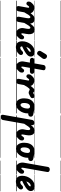

<svg xmlns="http://www.w3.org/2000/svg" viewBox="1780 -3055 1698 5308"><g transform="rotate(90 2629.0 -401.0)"><path d="M209 0Q181 0 159.2 -18.2Q137.5 -36.5 143 -68.5L189.5 -332Q190.5 -337 189.2 -341.8Q188 -346.5 185.5 -350.2Q183 -354 179.5 -356.2Q176 -358.5 172 -358.5Q161 -358.5 155.5 -354.5Q150 -350.5 147 -346.5L125.5 -316.5Q115.5 -302.5 103.2 -292Q91 -281.5 78 -281.5Q55 -281.5 36.5 -296Q18 -310.5 18 -339.5Q18 -353 22.2 -373.5Q26.5 -394 48 -418.5Q80.5 -457.5 111.8 -479Q143 -500.5 185.5 -500.5Q221 -500.5 253.8 -488Q286.5 -475.5 309.5 -452.2Q332.5 -429 338.5 -396.5Q367.5 -433.5 392.2 -458.5Q417 -483.5 442 -496.5Q467 -509.5 496 -509.5Q535.5 -509.5 563 -495.5Q590.5 -481.5 606.5 -454Q622.5 -426.5 626 -385.5Q652.5 -422.5 677.5 -450.5Q702.5 -478.5 729.5 -494Q756.5 -509.5 788 -509.5Q843 -509.5 875.2 -483.5Q907.5 -457.5 917 -405.8Q926.5 -354 912 -275.5L900 -209Q897 -191.5 896 -178.8Q895 -166 896.2 -158Q897.5 -150 900.5 -146Q903.5 -142 908 -142Q916 -142 923 -146Q930 -150 933.5 -154L954.5 -184Q964.5 -198.5 976.8 -208.8Q989 -219 1002 -219Q1025.5 -219 1043.8 -204.8Q1062 -190.5 1062 -161.5Q1062 -148 1057.8 -127.5Q1053.5 -107 1032 -82Q999.5 -43 968.5 -21.5Q937.5 0 894.5 0Q853.5 0 824.2 -18.8Q795 -37.5 777.2 -67.8Q759.5 -98 753.2 -133Q747 -168 753 -200.5L770 -297Q775.5 -327 773.2 -348.2Q771 -369.5 762.8 -380.5Q754.5 -391.5 740 -391.5Q714.5 -391.5 683 -345.2Q651.5 -299 609 -223.5L578.5 -48Q576 -33 557.2 -16.5Q538.5 0 499.5 0Q465 0 448.8 -22.2Q432.5 -44.5 437 -70L476.5 -297Q482 -327 480 -348.2Q478 -369.5 469.5 -380.5Q461 -391.5 446.5 -391.5Q421.5 -391.5 390 -345Q358.5 -298.5 315.5 -222.5L286.5 -58.5Q281.5 -30 257.5 -15Q233.5 0 209 0ZM209 0Q181 0 159.2 -18.2Q137.5 -36.5 143 -68.5L189.5 -332Q190.5 -337 189.2 -341.8Q188 -346.5 185.5 -350.2Q183 -354 179.5 -356.2Q176 -358.5 172 -358.5Q161 -358.5 155.5 -354.5Q150 -350.5 147 -346.5L125.5 -316.5Q115.5 -302.5 103.2 -292Q91 -281.5 78 -281.5Q55 -281.5 36.5 -296Q18 -310.5 18 -339.5Q18 -353 22.2 -373.5Q26.5 -394 48 -418.5Q80.5 -457.5 111.8 -479Q143 -500.5 185.5 -500.5Q221 -500.5 253.8 -488Q286.5 -475.5 309.5 -452.2Q332.5 -429 338.5 -396.5Q367.5 -433.5 392.2 -458.5Q417 -483.5 442 -496.5Q467 -509.5 496 -509.5Q535.5 -509.5 563 -495.5Q590.5 -481.5 606.5 -454Q622.5 -426.5 626 -385.5Q652.5 -422.5 677.5 -450.5Q702.5 -478.5 729.5 -494Q756.5 -509.5 788 -509.5Q843 -509.5 875.2 -483.5Q907.5 -457.5 917 -405.8Q926.5 -354 912 -275.5L900 -209Q897 -191.5 896 -178.8Q895 -166 896.2 -158Q897.5 -150 900.5 -146Q903.5 -142 908 -142Q916 -142 923 -146Q930 -150 933.5 -154L954.5 -184Q964.5 -198.5 976.8 -208.8Q989 -219 1002 -219Q1025.5 -219 1043.8 -204.8Q1062 -190.5 1062 -161.5Q1062 -148 1057.8 -127.5Q1053.5 -107 1032 -82Q999.5 -43 968.5 -21.5Q937.5 0 894.5 0Q853.5 0 824.2 -18.8Q795 -37.5 777.2 -67.8Q759.5 -98 753.2 -133Q747 -168 753 -200.5L770 -297Q775.5 -327 773.2 -348.2Q771 -369.5 762.8 -380.5Q754.5 -391.5 740 -391.5Q714.5 -391.5 683 -345.2Q651.5 -299 609 -223.5L578.5 -48Q576 -33 557.2 -16.5Q538.5 0 499.5 0Q465 0 448.8 -22.2Q432.5 -44.5 437 -70L476.5 -297Q482 -327 480 -348.2Q478 -369.5 469.5 -380.5Q461 -391.5 446.5 -391.5Q421.5 -391.5 390 -345Q358.5 -298.5 315.5 -222.5L286.5 -58.5Q281.5 -30 257.5 -15Q233.5 0 209 0ZM-5 420.5H1085V428.5H-5ZM-5 -16H1085V0H-5ZM-5 -505.5H1085V-497.5H-5ZM-5 -1230H1085V-1222H-5Z M1279.5 9Q1198.5 9 1157.5 -36Q1116.5 -81 1116.5 -167.5Q1116.5 -235.5 1139.8 -297Q1163 -358.5 1203 -406.5Q1243 -454.5 1294.2 -482Q1345.5 -509.5 1401 -509.5Q1470 -509.5 1504.2 -481.8Q1538.5 -454 1538.5 -400.5Q1538.5 -378 1529.2 -356.5Q1520 -335 1501.2 -314.2Q1482.5 -293.5 1454.5 -272.8Q1426.5 -252 1389 -231Q1366 -217.5 1331.5 -199.8Q1297 -182 1257 -163Q1257.5 -154.5 1258.8 -147.8Q1260 -141 1262 -135.5Q1266 -125.5 1273.2 -119Q1280.5 -112.5 1290.5 -112.5Q1313.5 -112.5 1336.2 -123Q1359 -133.5 1376 -154.5Q1398.5 -180.5 1424.8 -188Q1451 -195.5 1472.5 -179.5Q1483 -172 1490 -157Q1497 -142 1494.8 -122.2Q1492.5 -102.5 1473.5 -79.5Q1439 -38.5 1387.5 -14.8Q1336 9 1279.5 9ZM1272.5 -279.5Q1286.5 -287 1300 -294.8Q1313.5 -302.5 1327.5 -310.5Q1355 -326.5 1373 -340Q1391 -353.5 1400.2 -364.8Q1409.5 -376 1409.5 -385Q1409.5 -391.5 1406.8 -396.5Q1404 -401.5 1397.5 -401.5Q1369.5 -401.5 1345.5 -386.2Q1321.5 -371 1303 -343.5Q1284.5 -316 1272.5 -279.5ZM1279.5 9Q1198.5 9 1157.5 -36Q1116.5 -81 1116.5 -167.5Q1116.5 -235.5 1139.8 -297Q1163 -358.5 1203 -406.5Q1243 -454.5 1294.2 -482Q1345.5 -509.5 1401 -509.5Q1470 -509.5 1504.2 -481.8Q1538.5 -454 1538.5 -400.5Q1538.5 -378 1529.2 -356.5Q1520 -335 1501.2 -314.2Q1482.5 -293.5 1454.5 -272.8Q1426.5 -252 1389 -231Q1366 -217.5 1331.5 -199.8Q1297 -182 1257 -163Q1257.5 -154.5 1258.8 -147.8Q1260 -141 1262 -135.5Q1266 -125.5 1273.2 -119Q1280.5 -112.5 1290.5 -112.5Q1313.5 -112.5 1336.2 -123Q1359 -133.5 1376 -154.5Q1398.5 -180.5 1424.8 -188Q1451 -195.5 1472.5 -179.5Q1483 -172 1490 -157Q1497 -142 1494.8 -122.2Q1492.5 -102.5 1473.5 -79.5Q1439 -38.5 1387.5 -14.8Q1336 9 1279.5 9ZM1272.5 -279.5Q1286.5 -287 1300 -294.8Q1313.5 -302.5 1327.5 -310.5Q1355 -326.5 1373 -340Q1391 -353.5 1400.2 -364.8Q1409.5 -376 1409.5 -385Q1409.5 -391.5 1406.8 -396.5Q1404 -401.5 1397.5 -401.5Q1369.5 -401.5 1345.5 -386.2Q1321.5 -371 1303 -343.5Q1284.5 -316 1272.5 -279.5ZM1413.5 -588.5Q1390.5 -602.5 1382.2 -628.8Q1374 -655 1390.5 -682.5L1467.5 -810Q1491.5 -850 1524.2 -851.8Q1557 -853.5 1580 -832Q1603.5 -811 1605.8 -781Q1608 -751 1589.5 -726.5L1497 -604Q1478.5 -579.5 1456.8 -577.5Q1435 -575.5 1413.5 -588.5ZM1097 420.5H1545V428.5H1097ZM1097 -16H1545V0H1097ZM1097 -505.5H1545V-497.5H1097ZM1097 -1230H1545V-1222H1097Z M1814.5 0Q1773.5 0 1744.5 -19Q1715.5 -38 1698.2 -68.2Q1681 -98.5 1675.2 -133.8Q1669.5 -169 1675 -201.5L1706 -379H1644.5Q1610.5 -379 1592.2 -396Q1574 -413 1574 -439Q1574 -465.5 1592.2 -483Q1610.5 -500.5 1644.5 -500.5H1727.5L1773 -760.5Q1777 -784.5 1798.5 -798.2Q1820 -812 1843 -812Q1862.5 -812 1880.8 -806Q1899 -800 1909.2 -786Q1919.5 -772 1915 -747L1871.5 -500.5H1945Q1979.5 -500.5 1998 -483Q2016.5 -465.5 2016.5 -439Q2016.5 -413 1998 -396Q1979.5 -379 1945 -379H1850.5L1819.5 -201.5Q1816.5 -186 1816 -174.8Q1815.5 -163.5 1816.8 -156.2Q1818 -149 1820.8 -145.5Q1823.5 -142 1828 -142Q1836.5 -142 1843.5 -146Q1850.5 -150 1853.5 -154L1875 -184Q1885 -198.5 1897.2 -208.8Q1909.5 -219 1922 -219Q1945.5 -219 1963.8 -204.8Q1982 -190.5 1982 -161.5Q1982 -148 1978 -127.5Q1974 -107 1952 -82Q1919.5 -43 1888.5 -21.5Q1857.5 0 1814.5 0ZM1814.5 0Q1773.5 0 1744.5 -19Q1715.5 -38 1698.2 -68.2Q1681 -98.5 1675.2 -133.8Q1669.5 -169 1675 -201.5L1706 -379H1644.5Q1610.5 -379 1592.2 -396Q1574 -413 1574 -439Q1574 -465.5 1592.2 -483Q1610.5 -500.5 1644.5 -500.5H1727.5L1773 -760.5Q1777 -784.5 1798.5 -798.2Q1820 -812 1843 -812Q1862.5 -812 1880.8 -806Q1899 -800 1909.2 -786Q1919.5 -772 1915 -747L1871.5 -500.5H1945Q1979.5 -500.5 1998 -483Q2016.5 -465.5 2016.5 -439Q2016.5 -413 1998 -396Q1979.5 -379 1945 -379H1850.5L1819.5 -201.5Q1816.5 -186 1816 -174.8Q1815.5 -163.5 1816.8 -156.2Q1818 -149 1820.8 -145.5Q1823.5 -142 1828 -142Q1836.5 -142 1843.5 -146Q1850.5 -150 1853.5 -154L1875 -184Q1885 -198.5 1897.2 -208.8Q1909.5 -219 1922 -219Q1945.5 -219 1963.8 -204.8Q1982 -190.5 1982 -161.5Q1982 -148 1978 -127.5Q1974 -107 1952 -82Q1919.5 -43 1888.5 -21.5Q1857.5 0 1814.5 0ZM1574.5 420.5H2005V428.5H1574.5ZM1574.5 -16H2005V0H1574.5ZM1574.5 -505.5H2005V-497.5H1574.5ZM1574.5 -1230H2005V-1222H1574.5Z M2220.5 0Q2192.5 0 2170.8 -18.2Q2149 -36.5 2154.5 -68.5L2201 -332Q2202 -337 2200.8 -341.8Q2199.5 -346.5 2197 -350.2Q2194.5 -354 2191 -356.2Q2187.5 -358.5 2183.5 -358.5Q2172.5 -358.5 2167 -354.5Q2161.5 -350.5 2158.5 -346.5L2137 -316.5Q2127 -302.5 2114.8 -292Q2102.5 -281.5 2089.5 -281.5Q2066.5 -281.5 2048 -296Q2029.5 -310.5 2029.5 -339.5Q2029.5 -353 2033.8 -373.5Q2038 -394 2059.5 -418.5Q2092 -457.5 2123.2 -479Q2154.5 -500.5 2197 -500.5Q2232.5 -500.5 2265.2 -487.8Q2298 -475 2321 -451.8Q2344 -428.5 2350 -396Q2388 -449.5 2418 -478Q2448 -506.5 2471 -506.5Q2494.5 -506.5 2504.5 -498Q2514.5 -489.5 2521 -480.8Q2527.5 -472 2540.5 -472Q2555 -472 2569.8 -481.5Q2584.5 -491 2592.5 -496Q2606.5 -505.5 2629.2 -506Q2652 -506.5 2670.2 -493.5Q2688.5 -480.5 2688.5 -450Q2688.5 -428.5 2678.2 -415.2Q2668 -402 2654 -394Q2640 -386 2628.5 -380Q2608.5 -369.5 2581.5 -356.8Q2554.5 -344 2537 -344Q2516.5 -344 2500.5 -351.2Q2484.5 -358.5 2471.2 -365.8Q2458 -373 2446 -373Q2437.5 -373 2421 -357.5Q2404.5 -342 2380.5 -307.2Q2356.5 -272.5 2325.5 -215L2298 -58.5Q2293 -30 2269 -15Q2245 0 2220.5 0ZM2220.5 0Q2192.5 0 2170.8 -18.2Q2149 -36.5 2154.5 -68.5L2201 -332Q2202 -337 2200.8 -341.8Q2199.5 -346.5 2197 -350.2Q2194.5 -354 2191 -356.2Q2187.5 -358.5 2183.5 -358.5Q2172.5 -358.5 2167 -354.5Q2161.5 -350.5 2158.5 -346.5L2137 -316.5Q2127 -302.5 2114.8 -292Q2102.5 -281.5 2089.5 -281.5Q2066.5 -281.5 2048 -296Q2029.5 -310.5 2029.5 -339.5Q2029.5 -353 2033.8 -373.5Q2038 -394 2059.5 -418.5Q2092 -457.5 2123.2 -479Q2154.5 -500.5 2197 -500.5Q2232.5 -500.5 2265.2 -487.8Q2298 -475 2321 -451.8Q2344 -428.5 2350 -396Q2388 -449.5 2418 -478Q2448 -506.5 2471 -506.5Q2494.5 -506.5 2504.5 -498Q2514.5 -489.5 2521 -480.8Q2527.5 -472 2540.5 -472Q2555 -472 2569.8 -481.5Q2584.5 -491 2592.5 -496Q2606.5 -505.5 2629.2 -506Q2652 -506.5 2670.2 -493.5Q2688.5 -480.5 2688.5 -450Q2688.5 -428.5 2678.2 -415.2Q2668 -402 2654 -394Q2640 -386 2628.5 -380Q2608.5 -369.5 2581.5 -356.8Q2554.5 -344 2537 -344Q2516.5 -344 2500.5 -351.2Q2484.5 -358.5 2471.2 -365.8Q2458 -373 2446 -373Q2437.5 -373 2421 -357.5Q2404.5 -342 2380.5 -307.2Q2356.5 -272.5 2325.5 -215L2298 -58.5Q2293 -30 2269 -15Q2245 0 2220.5 0ZM2006.5 420.5H2659.5V428.5H2006.5ZM2006.5 -16H2659.5V0H2006.5ZM2006.5 -505.5H2659.5V-497.5H2006.5ZM2006.5 -1230H2659.5V-1222H2006.5Z M2862 6Q2783.5 6 2738.5 -54.5Q2693.5 -115 2693.5 -218Q2693.5 -308 2722 -372.8Q2750.5 -437.5 2803.2 -472Q2856 -506.5 2928 -506.5Q2941.5 -506.5 2960 -504Q2978.5 -501.5 2995.8 -498.2Q3013 -495 3021 -493.5Q3024 -493 3031.5 -491.8Q3039 -490.5 3062.8 -486.2Q3086.5 -482 3137.5 -472Q3169 -465.5 3185 -446.8Q3201 -428 3201 -404.5Q3201 -367.5 3176.5 -349Q3152 -330.5 3115 -332.5L3109 -333Q3109.5 -329.5 3109.5 -325.5Q3109.5 -321.5 3109.5 -317.5Q3109.5 -253.5 3089.2 -195.2Q3069 -137 3034.2 -91.8Q2999.5 -46.5 2955 -20.2Q2910.5 6 2862 6ZM2822 -214Q2822 -170 2836.2 -144.5Q2850.5 -119 2874.5 -119Q2901.5 -119 2924.5 -147Q2947.5 -175 2961.8 -220.5Q2976 -266 2976 -318.5Q2976 -351 2960.2 -366.8Q2944.5 -382.5 2918 -382.5Q2889 -382.5 2867.2 -362.8Q2845.5 -343 2833.8 -305.2Q2822 -267.5 2822 -214ZM2862 6Q2783.5 6 2738.5 -54.5Q2693.5 -115 2693.5 -218Q2693.5 -308 2722 -372.8Q2750.5 -437.5 2803.2 -472Q2856 -506.5 2928 -506.5Q2941.5 -506.5 2960 -504Q2978.5 -501.5 2995.8 -498.2Q3013 -495 3021 -493.5Q3024 -493 3031.5 -491.8Q3039 -490.5 3062.8 -486.2Q3086.5 -482 3137.5 -472Q3169 -465.5 3185 -446.8Q3201 -428 3201 -404.5Q3201 -367.5 3176.5 -349Q3152 -330.5 3115 -332.5L3109 -333Q3109.5 -329.5 3109.5 -325.5Q3109.5 -321.5 3109.5 -317.5Q3109.5 -253.5 3089.2 -195.2Q3069 -137 3034.2 -91.8Q2999.5 -46.5 2955 -20.2Q2910.5 6 2862 6ZM2822 -214Q2822 -170 2836.2 -144.5Q2850.5 -119 2874.5 -119Q2901.5 -119 2924.5 -147Q2947.5 -175 2961.8 -220.5Q2976 -266 2976 -318.5Q2976 -351 2960.2 -366.8Q2944.5 -382.5 2918 -382.5Q2889 -382.5 2867.2 -362.8Q2845.5 -343 2833.8 -305.2Q2822 -267.5 2822 -214ZM2629.5 420.5H3108.5V428.5H2629.5ZM2629.5 -16H3108.5V0H2629.5ZM2629.5 -505.5H3108.5V-497.5H2629.5ZM2629.5 -1230H3108.5V-1222H2629.5Z M3691.5 0Q3650 0 3620.5 -19.5Q3591 -39 3573.8 -70Q3556.5 -101 3551 -136.8Q3545.5 -172.5 3551.5 -205L3568 -292.5Q3573.5 -322.5 3571.2 -343.8Q3569 -365 3560.2 -376Q3551.5 -387 3538 -387Q3512 -387 3476.5 -340.5Q3441 -294 3396.5 -221L3291 375.5Q3288 391.5 3267.2 410Q3246.5 428.5 3206.5 428.5Q3170.5 428.5 3157 410.2Q3143.5 392 3148 366L3290.5 -440.5Q3292 -449 3299.8 -463.2Q3307.5 -477.5 3325 -489Q3342.5 -500.5 3372.5 -500.5Q3407 -500.5 3423.2 -482Q3439.5 -463.5 3434 -432L3429.5 -405Q3465.5 -450 3503.8 -479.8Q3542 -509.5 3586 -509.5Q3640 -509.5 3672.2 -482.2Q3704.5 -455 3714 -402Q3723.5 -349 3708.5 -270.5L3697 -209Q3692.5 -186 3692.2 -171Q3692 -156 3695.2 -149Q3698.5 -142 3704.5 -142Q3713 -142 3720 -146Q3727 -150 3730 -154L3751.5 -184Q3761.5 -198.5 3773.8 -208.8Q3786 -219 3798.5 -219Q3822 -219 3840.2 -204.8Q3858.5 -190.5 3858.5 -161.5Q3858.5 -148 3854.5 -127.5Q3850.5 -107 3828.5 -82Q3796 -43 3765 -21.5Q3734 0 3691.5 0ZM3691.5 0Q3650 0 3620.5 -19.5Q3591 -39 3573.8 -70Q3556.5 -101 3551 -136.8Q3545.5 -172.5 3551.5 -205L3568 -292.5Q3573.5 -322.5 3571.2 -343.8Q3569 -365 3560.2 -376Q3551.5 -387 3538 -387Q3512 -387 3476.5 -340.5Q3441 -294 3396.5 -221L3291 375.5Q3288 391.5 3267.2 410Q3246.5 428.5 3206.5 428.5Q3170.5 428.5 3157 410.2Q3143.5 392 3148 366L3290.5 -440.5Q3292 -449 3299.8 -463.2Q3307.5 -477.5 3325 -489Q3342.5 -500.5 3372.5 -500.5Q3407 -500.5 3423.2 -482Q3439.5 -463.5 3434 -432L3429.5 -405Q3465.5 -450 3503.8 -479.8Q3542 -509.5 3586 -509.5Q3640 -509.5 3672.2 -482.2Q3704.5 -455 3714 -402Q3723.5 -349 3708.5 -270.5L3697 -209Q3692.5 -186 3692.2 -171Q3692 -156 3695.2 -149Q3698.5 -142 3704.5 -142Q3713 -142 3720 -146Q3727 -150 3730 -154L3751.5 -184Q3761.5 -198.5 3773.8 -208.8Q3786 -219 3798.5 -219Q3822 -219 3840.2 -204.8Q3858.5 -190.5 3858.5 -161.5Q3858.5 -148 3854.5 -127.5Q3850.5 -107 3828.5 -82Q3796 -43 3765 -21.5Q3734 0 3691.5 0ZM3167 420.5H3871.5V428.5H3167ZM3167 -16H3871.5V0H3167ZM3167 -505.5H3871.5V-497.5H3167ZM3167 -1230H3871.5V-1222H3167Z M4089.5 6Q4011 6 3966 -54.5Q3921 -115 3921 -218Q3921 -308 3949.5 -372.8Q3978 -437.5 4030.8 -472Q4083.5 -506.5 4155.5 -506.5Q4169 -506.5 4187.5 -504Q4206 -501.5 4223.2 -498.2Q4240.5 -495 4248.5 -493.5Q4251.5 -493 4259 -491.8Q4266.5 -490.5 4290.2 -486.2Q4314 -482 4365 -472Q4396.5 -465.5 4412.5 -446.8Q4428.5 -428 4428.5 -404.5Q4428.5 -367.5 4404 -349Q4379.5 -330.5 4342.5 -332.5L4336.5 -333Q4337 -329.5 4337 -325.5Q4337 -321.5 4337 -317.5Q4337 -253.5 4316.8 -195.2Q4296.5 -137 4261.8 -91.8Q4227 -46.5 4182.5 -20.2Q4138 6 4089.5 6ZM4049.5 -214Q4049.5 -170 4063.8 -144.5Q4078 -119 4102 -119Q4129 -119 4152 -147Q4175 -175 4189.2 -220.5Q4203.5 -266 4203.5 -318.5Q4203.5 -351 4187.8 -366.8Q4172 -382.5 4145.5 -382.5Q4116.5 -382.5 4094.8 -362.8Q4073 -343 4061.2 -305.2Q4049.5 -267.5 4049.5 -214ZM4089.5 6Q4011 6 3966 -54.5Q3921 -115 3921 -218Q3921 -308 3949.5 -372.8Q3978 -437.5 4030.8 -472Q4083.5 -506.5 4155.5 -506.5Q4169 -506.5 4187.5 -504Q4206 -501.5 4223.2 -498.2Q4240.5 -495 4248.5 -493.5Q4251.5 -493 4259 -491.8Q4266.5 -490.5 4290.2 -486.2Q4314 -482 4365 -472Q4396.5 -465.5 4412.5 -446.8Q4428.5 -428 4428.5 -404.5Q4428.5 -367.5 4404 -349Q4379.5 -330.5 4342.5 -332.5L4336.5 -333Q4337 -329.5 4337 -325.5Q4337 -321.5 4337 -317.5Q4337 -253.5 4316.8 -195.2Q4296.5 -137 4261.8 -91.8Q4227 -46.5 4182.5 -20.2Q4138 6 4089.5 6ZM4049.5 -214Q4049.5 -170 4063.8 -144.5Q4078 -119 4102 -119Q4129 -119 4152 -147Q4175 -175 4189.2 -220.5Q4203.5 -266 4203.5 -318.5Q4203.5 -351 4187.8 -366.8Q4172 -382.5 4145.5 -382.5Q4116.5 -382.5 4094.8 -362.8Q4073 -343 4061.2 -305.2Q4049.5 -267.5 4049.5 -214ZM3857 420.5H4336V428.5H3857ZM3857 -16H4336V0H3857ZM3857 -505.5H4336V-497.5H3857ZM3857 -1230H4336V-1222H3857Z M4610.5 0Q4568.5 0 4539.5 -19.8Q4510.5 -39.5 4493.8 -70.8Q4477 -102 4471.8 -138Q4466.5 -174 4472 -207L4589.5 -874.5Q4595 -904.5 4616 -916.5Q4637 -928.5 4660 -928.5Q4689.5 -928.5 4712.8 -909.8Q4736 -891 4730 -856.5L4616 -209Q4613 -191.5 4612 -178.8Q4611 -166 4612.2 -158Q4613.5 -150 4616.5 -146Q4619.5 -142 4624 -142Q4632 -142 4639 -146Q4646 -150 4649.5 -154L4670.5 -184Q4680.5 -198.5 4692.8 -208.8Q4705 -219 4718 -219Q4741.5 -219 4759.8 -204.8Q4778 -190.5 4778 -161.5Q4778 -148 4773.8 -127.5Q4769.5 -107 4748 -82Q4715.5 -43 4684.5 -21.5Q4653.5 0 4610.5 0ZM4610.5 0Q4568.5 0 4539.5 -19.8Q4510.5 -39.5 4493.8 -70.8Q4477 -102 4471.8 -138Q4466.5 -174 4472 -207L4589.5 -874.5Q4595 -904.5 4616 -916.5Q4637 -928.5 4660 -928.5Q4689.5 -928.5 4712.8 -909.8Q4736 -891 4730 -856.5L4616 -209Q4613 -191.5 4612 -178.8Q4611 -166 4612.2 -158Q4613.5 -150 4616.5 -146Q4619.5 -142 4624 -142Q4632 -142 4639 -146Q4646 -150 4649.5 -154L4670.5 -184Q4680.5 -198.5 4692.8 -208.8Q4705 -219 4718 -219Q4741.5 -219 4759.8 -204.8Q4778 -190.5 4778 -161.5Q4778 -148 4773.8 -127.5Q4769.5 -107 4748 -82Q4715.5 -43 4684.5 -21.5Q4653.5 0 4610.5 0ZM4416 420.5H4801V428.5H4416ZM4416 -16H4801V0H4416ZM4416 -505.5H4801V-497.5H4416ZM4416 -1230H4801V-1222H4416Z M4997.5 9Q4916.5 9 4875.5 -36Q4834.5 -81 4834.5 -167.5Q4834.5 -235.5 4857.8 -297Q4881 -358.5 4921 -406.5Q4961 -454.5 5012.2 -482Q5063.5 -509.5 5119 -509.5Q5188 -509.5 5222.2 -481.8Q5256.5 -454 5256.5 -400.5Q5256.5 -378 5247.2 -356.5Q5238 -335 5219.2 -314.2Q5200.5 -293.5 5172.5 -272.8Q5144.5 -252 5107 -231Q5084 -217.5 5049.5 -199.8Q5015 -182 4975 -163Q4975.5 -154.5 4976.8 -147.8Q4978 -141 4980 -135.5Q4984 -125.5 4991.2 -119Q4998.5 -112.5 5008.5 -112.5Q5031.5 -112.5 5054.2 -123Q5077 -133.5 5094 -154.5Q5116.5 -180.5 5142.8 -188Q5169 -195.5 5190.5 -179.5Q5201 -172 5208 -157Q5215 -142 5212.8 -122.2Q5210.5 -102.5 5191.5 -79.5Q5157 -38.5 5105.5 -14.8Q5054 9 4997.5 9ZM4990.5 -279.5Q5004.5 -287 5018 -294.8Q5031.5 -302.5 5045.5 -310.5Q5073 -326.5 5091 -340Q5109 -353.5 5118.2 -364.8Q5127.5 -376 5127.5 -385Q5127.5 -391.5 5124.8 -396.5Q5122 -401.5 5115.5 -401.5Q5087.5 -401.5 5063.5 -386.2Q5039.5 -371 5021 -343.5Q5002.5 -316 4990.5 -279.5ZM4997.5 9Q4916.5 9 4875.5 -36Q4834.5 -81 4834.5 -167.5Q4834.5 -235.5 4857.8 -297Q4881 -358.5 4921 -406.5Q4961 -454.5 5012.2 -482Q5063.5 -509.5 5119 -509.5Q5188 -509.5 5222.2 -481.8Q5256.5 -454 5256.5 -400.5Q5256.5 -378 5247.2 -356.5Q5238 -335 5219.2 -314.2Q5200.5 -293.5 5172.5 -272.8Q5144.5 -252 5107 -231Q5084 -217.5 5049.5 -199.8Q5015 -182 4975 -163Q4975.5 -154.5 4976.8 -147.8Q4978 -141 4980 -135.5Q4984 -125.5 4991.2 -119Q4998.5 -112.5 5008.5 -112.5Q5031.5 -112.5 5054.2 -123Q5077 -133.5 5094 -154.5Q5116.5 -180.5 5142.8 -188Q5169 -195.5 5190.5 -179.5Q5201 -172 5208 -157Q5215 -142 5212.8 -122.2Q5210.5 -102.5 5191.5 -79.5Q5157 -38.5 5105.5 -14.8Q5054 9 4997.5 9ZM4990.5 -279.5Q5004.5 -287 5018 -294.8Q5031.5 -302.5 5045.5 -310.5Q5073 -326.5 5091 -340Q5109 -353.5 5118.2 -364.8Q5127.5 -376 5127.5 -385Q5127.5 -391.5 5124.8 -396.5Q5122 -401.5 5115.5 -401.5Q5087.5 -401.5 5063.5 -386.2Q5039.5 -371 5021 -343.5Q5002.5 -316 4990.5 -279.5ZM4815 420.5H5263V428.5H4815ZM4815 -16H5263V0H4815ZM4815 -505.5H5263V-497.5H4815ZM4815 -1230H5263V-1222H4815Z"/></g></svg>

Font: Edu VIC WA NT Pre Guide
Style: Regular
Weight: 400
Designer: Tina and Corey Anderson, Eben Sorkin, Mirko Velimirovic
Foundry: Google for Education
Version: Version 1.000